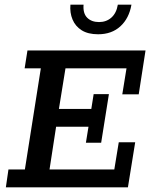

<svg xmlns="http://www.w3.org/2000/svg" viewBox="-20 -798 640 818"><path d="M5 0 16 -76H86L154 -507H85L97 -583H600L571 -396H501L519 -507H259L231 -334H369L379 -397H444L411 -190H346L357 -258H219L191 -76H467L486 -192H556L525 0ZM398 -652Q355 -652 328 -669Q301 -686 289 -715Q277 -744 280 -778H336Q333 -741 351.5 -722.5Q370 -704 402 -704Q433 -704 454.5 -723Q476 -742 482 -778H540Q530 -720 493 -686Q456 -652 398 -652Z"/></svg>

Font: Rokkitt Medium
Style: Italic
Weight: 500
Italic angle: -9°
Designer: Vernon Adams
Foundry: Vernon Adams
Version: Version 3.103